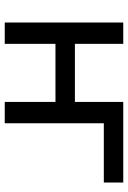

<svg xmlns="http://www.w3.org/2000/svg" viewBox="115 -655 540 810"><g transform="rotate(90 385.0 -250.0)"><path d="M410 -214H165V0H75V-500H165V-296H410V-500H750V-418H500V0H410Z"/></g></svg>

Font: PT Root UI Web Medium
Style: Regular
Weight: 500
Designer: Vitaly Kuzmin
Foundry: ParaType Ltd.
Version: Version 1.001W